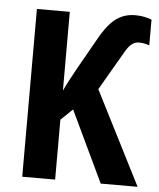

<svg xmlns="http://www.w3.org/2000/svg" viewBox="-52 -769 672 814"><g transform="rotate(5 284.0 -362.0)"><path d="M492 -724C421 -724 379 -683 335 -602L267 -482C248 -447 228 -412 213 -379V-714H73V0H213V-255L263 -303L407 0H564L362 -398L459 -565C478 -598 495 -610 518 -610C536 -610 551 -605 561 -602V-711C547 -717 522 -724 492 -724Z"/></g></svg>

Font: Noto Sans Display SemiCondensed
Style: Bold
Weight: 700
Width: 4
Designer: Monotype Design Team
Foundry: Monotype Imaging Inc.
Version: Version 1.900